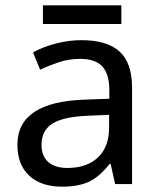

<svg xmlns="http://www.w3.org/2000/svg" viewBox="-20 -697 601 727"><path d="M416 0 398.9 -76.2H395Q355 -25.9 315.2 -8.1Q275.4 9.8 214.8 9.8Q135.7 9.8 90.8 -31.7Q45.9 -73.2 45.9 -148.9Q45.9 -312 303.2 -319.8L394 -323.2V-355Q394 -416 367.7 -445.1Q341.3 -474.1 283.2 -474.1Q240.7 -474.1 202.9 -461.4Q165 -448.7 131.8 -433.1L105 -499Q145.5 -520.5 193.4 -532.7Q241.2 -544.9 288.1 -544.9Q385.3 -544.9 432.6 -502Q480 -459 480 -365.2V0ZM234.9 -61Q308.6 -61 350.8 -100.8Q393.1 -140.6 393.1 -213.9V-262.2L314 -258.8Q221.7 -255.4 179.4 -229.5Q137.2 -203.6 137.2 -147.9Q137.2 -106 162.8 -83.5Q188.5 -61 234.9 -61ZM142.6 -676.8H439.5V-606H142.6Z"/></svg>

Font: Noto Sans Southeast Asian
Style: Regular
Weight: 400
Designer: Monotype Design Team
Foundry: Monotype Imaging Inc.
Version: Version 1.06 uh; ttfautohint (v1.4.1)